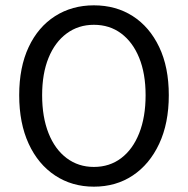

<svg xmlns="http://www.w3.org/2000/svg" viewBox="-20 -688 704 720"><path d="M332 12Q250 12 186.5 -30Q123 -72 87.5 -149Q52 -226 52 -331Q52 -436 87.5 -511.5Q123 -587 186.5 -627.5Q250 -668 332 -668Q415 -668 478 -627.5Q541 -587 577 -511.5Q613 -436 613 -331Q613 -226 577 -149Q541 -72 478 -30Q415 12 332 12ZM332 -62Q391 -62 434.5 -95Q478 -128 502 -188.5Q526 -249 526 -331Q526 -412 502 -471Q478 -530 434.5 -562.5Q391 -595 332 -595Q274 -595 230 -562.5Q186 -530 162 -471Q138 -412 138 -331Q138 -249 162 -188.5Q186 -128 230 -95Q274 -62 332 -62Z"/></svg>

Font: Source Sans 3
Style: Regular
Weight: 400
Designer: Paul D. Hunt
Foundry: Adobe
Version: Version 3.046;hotconv 1.0.118;makeotfexe 2.5.65603